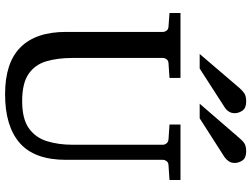

<svg xmlns="http://www.w3.org/2000/svg" viewBox="-136 -832 984 752"><g transform="rotate(90 356.0 -456.0)"><path d="M685.1 -627.9 627 -624Q616.2 -623.5 611.1 -616.5Q606 -609.4 606 -602.1V-222.2Q606 -99.1 540.3 -41.5Q474.6 16.1 349.1 16.1Q225.6 16.1 165.3 -44.2Q105 -104.5 105 -222.2V-602.1Q105 -609.4 99.9 -616.5Q94.7 -623.5 84 -624L30.8 -627.9V-670.9H285.2V-627.9L228 -624Q217.3 -623.5 212.2 -616.5Q207 -609.4 207 -602.1V-248Q207 -189.5 220.2 -145Q233.4 -100.6 270 -75.7Q306.6 -50.8 376 -50.8Q445.3 -50.8 482.2 -76.9Q519 -103 533 -147.9Q546.9 -192.9 546.9 -248V-602.1Q546.9 -609.4 541.3 -616.5Q535.6 -623.5 524.9 -624L467.8 -627.9V-670.9H685.1ZM618.2 -883.3Q618.2 -869.6 611.6 -859.9Q605 -850.1 595.2 -843.3L443.4 -746.1H386.2L520.5 -901.4Q530.8 -914.1 541.5 -921.1Q552.2 -928.2 572.3 -928.2Q598.6 -928.2 608.4 -913.6Q618.2 -898.9 618.2 -883.3ZM423.3 -883.3Q423.3 -869.6 416.7 -859.9Q410.2 -850.1 399.4 -843.3L248.5 -746.1H191.4L324.2 -901.4Q335.4 -914.1 345.9 -921.1Q356.4 -928.2 377.4 -928.2Q403.3 -928.2 413.3 -913.6Q423.3 -898.9 423.3 -883.3Z"/></g></svg>

Font: Charis
Style: Regular
Weight: 400
Designer: Walt Agee, Miriam Martin, Annie Olsen, Victor Gaultney, Lorna Priest, Alan Ward, Bob Hallissy, Martin Hosken, Sharon Cor
Foundry: SIL Global
Version: Version 7.000